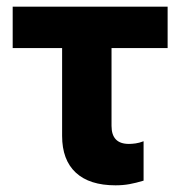

<svg xmlns="http://www.w3.org/2000/svg" viewBox="-20 -545 545 575"><path d="M326 10Q248 10 207 -28Q166 -66 166 -138V-450H314V-168Q314 -141 327 -127.5Q340 -114 366 -114Q375 -114 386 -115.5Q397 -117 410 -122V-4Q387 3 367.5 6.5Q348 10 326 10ZM18 -401V-525H482V-401Z"/></svg>

Font: TikTok Sans 24pt
Style: Bold
Weight: 700
Version: Version 4.000